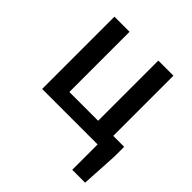

<svg xmlns="http://www.w3.org/2000/svg" viewBox="-198 -695 1033 1033"><g transform="rotate(45 319.0 -178.5)"><path d="M509 193H607L619 -18V-92H536V-550H421V-92H202V-550H87V0H509Z"/></g></svg>

Font: Noto Sans JP Medium
Style: Regular
Weight: 500
Designer: Ryoko NISHIZUKA  (kana, bopomofo & ideographs); Paul D. Hunt (Latin, Greek & Cyrillic); Sandoll Communications , Soo-you
Foundry: Adobe
Version: Version 2.002;hotconv 1.0.116;makeotfexe 2.5.65601